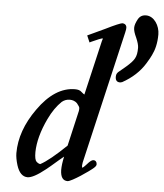

<svg xmlns="http://www.w3.org/2000/svg" viewBox="-59 -907 844 987"><g transform="rotate(5 363.0 -413.0)"><path d="M450 -90C444 -90 436 -85 427 -76C419 -68 407 -53 397 -46L396 -47C395 -50 394 -52 394 -54V-59L396 -74L556 -761V-762C558 -769 559 -776 559 -782C559 -796 550 -804 536 -804C528 -803 500 -792 452 -768C404 -746 374 -731 362 -726L377 -691L387 -696C417 -710 436 -717 443 -718V-714C443 -713 442 -710 440 -705L374 -422C371 -423 365 -428 358 -434C350 -442 339 -445 324 -445C255 -445 191 -404 134 -323C79 -246 52 -169 52 -92C52 -74 56 -53 63 -30C75 8 94 27 120 27C139 27 170 11 211 -22C244 -48 264 -68 298 -95C292 -68 289 -45 289 -25C290 11 302 29 327 29C349 27 435 -32 456 -51C464 -58 468 -64 468 -70C468 -82 461 -90 450 -90ZM196 -280C215 -320 237 -351 261 -374C273 -384 287 -389 302 -389C317 -389 330 -384 340 -374C349 -363 354 -355 354 -350C354 -345 354 -340 353 -335L311 -153C255 -99 211 -63 179 -46C173 -47 166 -50 160 -56C152 -63 149 -79 149 -106C150 -157 165 -215 196 -280ZM655 -855C636 -855 622 -847 613 -830C604 -813 599 -799 599 -786C599 -773 604 -757 614 -736C623 -715 628 -698 628 -685C628 -636 616 -621 580 -588L543 -557C532 -549 527 -540 527 -530C526 -510 534 -500 551 -500C554 -500 556 -501 559 -502H561C612 -530 651 -566 678 -610C691 -631 699 -646 703 -655C716 -681 726 -716 726 -763C726 -807 697 -855 655 -855Z"/></g></svg>

Font: fbb
Style: Bold Italic
Weight: 700
Italic angle: -12°
Designer: David J. Perry, Michael Sharpe
Version: Version 0.991